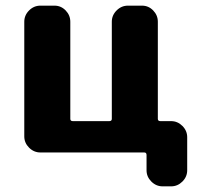

<svg xmlns="http://www.w3.org/2000/svg" viewBox="-20 -540 709 680"><path d="M123 0Q100 0 83 -17Q66 -34 66 -57V-463Q66 -486 83 -503Q100 -520 123 -520H173Q196 -520 212.5 -503Q229 -486 229 -463V-119Q229 -111 238 -111H367Q376 -111 376 -119V-463Q376 -486 393 -503Q410 -520 433 -520H483Q506 -520 522.5 -503Q539 -486 539 -463V-119Q539 -111 548 -111H586Q609 -111 626 -94Q643 -77 643 -54V63Q643 86 626 103Q609 120 586 120H556Q533 120 516 103Q499 86 499 63V9Q499 0 491 0Z"/></svg>

Font: Rounded Mplus 1c ExtraBold
Style: Regular
Weight: 800
Version: Version 1.059.20150529